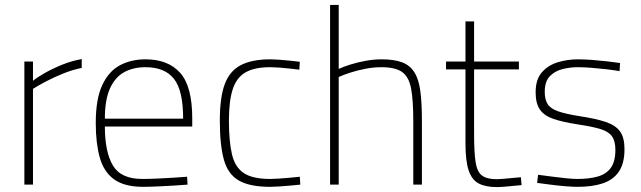

<svg xmlns="http://www.w3.org/2000/svg" viewBox="-20 -750 2606 780"><path d="M79 0V-500H114V-422Q133 -437 164 -454.5Q195 -472 233.5 -487.5Q272 -503 312 -510V-474Q276 -467 238.5 -452Q201 -437 168.5 -420Q136 -403 114 -389V0Z M557 9Q483 8 442 -22.5Q401 -53 385 -111Q369 -169 369 -250Q369 -349 396 -405.5Q423 -462 468.5 -485.5Q514 -509 571 -509Q663 -509 712 -454Q761 -399 761 -269V-236H406Q406 -133 438.5 -78Q471 -23 558 -23Q584 -23 617 -24.5Q650 -26 683 -28Q716 -30 740 -32L742 0Q718 2 685 4Q652 6 618 7.5Q584 9 557 9ZM406 -268H724Q724 -383 686.5 -430Q649 -477 571 -477Q521 -477 484 -456.5Q447 -436 426.5 -390Q406 -344 406 -268Z M1078 9Q995 9 950.5 -16.5Q906 -42 889.5 -101.5Q873 -161 873 -261Q873 -354 893 -408Q913 -462 958.5 -485.5Q1004 -509 1078 -509Q1092 -509 1113.5 -507.5Q1135 -506 1158 -503.5Q1181 -501 1198 -499L1196 -467Q1179 -469 1157 -471.5Q1135 -474 1113.5 -475.5Q1092 -477 1078 -477Q1014 -477 977.5 -456Q941 -435 925.5 -387.5Q910 -340 910 -261Q910 -175 922.5 -122.5Q935 -70 971 -46.5Q1007 -23 1078 -23Q1092 -23 1113.5 -24.5Q1135 -26 1158 -28Q1181 -30 1198 -32L1200 0Q1182 2 1159 4Q1136 6 1114 7.5Q1092 9 1078 9Z M1321 0V-730H1356V-470Q1375 -479 1404 -488Q1433 -497 1466 -503Q1499 -509 1530 -509Q1581 -509 1613 -497Q1645 -485 1663 -457Q1681 -429 1687.5 -381Q1694 -333 1694 -260V0H1659V-258Q1659 -343 1650 -390.5Q1641 -438 1613.5 -457.5Q1586 -477 1530 -477Q1497 -477 1464 -470.5Q1431 -464 1403 -455Q1375 -446 1356 -437V0Z M1998 10Q1953 10 1925 -4.5Q1897 -19 1884 -57.5Q1871 -96 1871 -168V-468H1792V-500H1871V-663H1906V-500H2088V-468H1906V-206Q1906 -132 1912 -92Q1918 -52 1938 -37Q1958 -22 1998 -22Q2008 -22 2025.5 -23.5Q2043 -25 2062 -27Q2081 -29 2096 -30L2099 2Q2085 3 2066.5 5Q2048 7 2029.5 8.5Q2011 10 1998 10Z M2327 9Q2306 9 2276 6.5Q2246 4 2215.5 0Q2185 -4 2162 -7L2166 -40Q2189 -37 2219 -33Q2249 -29 2278 -26Q2307 -23 2325 -23Q2372 -23 2407 -32.5Q2442 -42 2461 -67.5Q2480 -93 2480 -141Q2480 -177 2466 -196.5Q2452 -216 2418.5 -226Q2385 -236 2325 -245Q2267 -254 2229.5 -266.5Q2192 -279 2174 -304Q2156 -329 2156 -375Q2156 -428 2182 -457Q2208 -486 2247.5 -497.5Q2287 -509 2327 -509Q2355 -509 2387 -506.5Q2419 -504 2449 -500.5Q2479 -497 2499 -494L2497 -461Q2475 -465 2445 -468.5Q2415 -472 2383.5 -474.5Q2352 -477 2327 -477Q2295 -477 2264 -469Q2233 -461 2213 -439.5Q2193 -418 2193 -377Q2193 -346 2204.5 -327.5Q2216 -309 2247 -298Q2278 -287 2335 -278Q2401 -268 2441 -254.5Q2481 -241 2499 -216Q2517 -191 2517 -144Q2517 -86 2494 -52.5Q2471 -19 2428.5 -5Q2386 9 2327 9Z"/></svg>

Font: Cairo Play ExtraLight
Style: Regular
Weight: 250
Version: Version 3.119